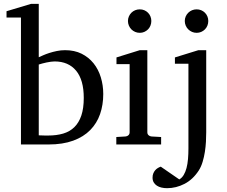

<svg xmlns="http://www.w3.org/2000/svg" viewBox="-20 -757 1190 1006"><path d="M521 -264.2Q521 -207.5 504.4 -159.4Q487.8 -111.3 452.9 -75.7Q418 -40 363.5 -20Q309.1 0 233.9 0H89.8V-665H14.2V-698.2L143.1 -736.8H183.1V-457Q191.9 -460.9 206.1 -467.3Q220.2 -473.6 238.5 -479.5Q256.8 -485.4 277.8 -489.7Q298.8 -494.1 320.8 -494.1Q370.1 -494.1 407.5 -475.6Q444.8 -457 470.2 -425.3Q495.6 -393.6 508.3 -351.8Q521 -310.1 521 -264.2ZM418.9 -244.1Q418.9 -338.4 378.7 -386.7Q338.4 -435.1 266.1 -435.1Q257.8 -435.1 246.6 -433.6Q235.4 -432.1 223.9 -429.7Q212.4 -427.2 201.4 -424.3Q190.4 -421.4 183.1 -418.9V-47.9Q191.4 -47.4 200.2 -47.4Q207.5 -46.9 215.8 -46.9H231.9Q276.4 -46.9 311 -57.1Q345.7 -67.4 369.6 -90.8Q393.6 -114.3 406.2 -151.9Q418.9 -189.5 418.9 -244.1Z M589.4 0V-39.1L638.2 -42Q647.5 -43 653.3 -48.8Q659.2 -54.7 659.2 -64V-420.9H590.3V-456.1L712.4 -494.1H752V-64Q752 -54.7 758.1 -48.8Q764.2 -43 772.9 -42L824.2 -39.1V0ZM772.9 -647Q772.9 -634.3 768.3 -622.8Q763.7 -611.3 755.4 -603Q747.1 -594.7 736.1 -589.8Q725.1 -585 712.4 -585Q699.7 -585 688.2 -589.8Q676.8 -594.7 668.5 -603Q660.2 -611.3 655.3 -622.8Q650.4 -634.3 650.4 -647Q650.4 -659.7 655.3 -670.9Q660.2 -682.1 668.5 -690.4Q676.8 -698.7 688.2 -703.4Q699.7 -708 712.4 -708Q725.1 -708 736.1 -703.4Q747.1 -698.7 755.4 -690.4Q763.7 -682.1 768.3 -670.9Q772.9 -659.7 772.9 -647Z M1060.5 -64Q1060.5 -41.5 1059.1 -14.9Q1057.6 11.7 1053.5 38.6Q1049.3 65.4 1041.7 90.8Q1034.2 116.2 1021.5 136.2Q990.7 183.6 946.8 206.3Q902.8 229 855.5 229Q839.8 229 826.2 225.8Q812.5 222.7 802 215.8Q791.5 209 785.4 198.5Q779.3 188 779.3 173.8Q779.3 161.1 783.2 151.6Q787.1 142.1 793.2 135Q799.3 127.9 807.1 123.3Q814.9 118.7 822.3 116.2L919.4 183.1Q933.1 175.3 942.4 159.9Q951.7 144.5 957.3 123.3Q962.9 102.1 965.1 75.9Q967.3 49.8 967.3 21V-422.9H896.5V-456.1L1019.5 -494.1H1060.5ZM1071.3 -647Q1071.3 -634.3 1066.7 -622.8Q1062 -611.3 1053.7 -603Q1045.4 -594.7 1034.2 -589.8Q1022.9 -585 1010.3 -585Q997.6 -585 986.3 -589.8Q975.1 -594.7 966.6 -603Q958 -611.3 953.1 -622.8Q948.2 -634.3 948.2 -647Q948.2 -659.7 953.1 -670.9Q958 -682.1 966.6 -690.4Q975.1 -698.7 986.3 -703.4Q997.6 -708 1010.3 -708Q1022.9 -708 1034.2 -703.4Q1045.4 -698.7 1053.7 -690.4Q1062 -682.1 1066.7 -670.9Q1071.3 -659.7 1071.3 -647Z"/></svg>

Font: Charis SIL Am
Style: Regular
Weight: 400
Foundry: SIL International
Version: Version 5.000